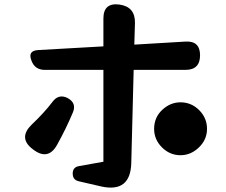

<svg xmlns="http://www.w3.org/2000/svg" viewBox="-20 -824 1040 882"><path d="M343 9Q314 3 314 -27Q314 -56 343 -61L455 -81V-503H186Q139 -503 124 -547Q107 -591 155 -594L455 -611V-739Q455 -813 529 -803Q601 -793 600 -719L597 -619L832 -633Q899 -637 899 -570Q899 -503 832 -503H594L583 -74Q579 61 447 33ZM809 -111Q760 -111 724 -147Q688 -183 688 -232Q688 -285 726 -320Q763 -354 809 -354Q859 -354 895 -318Q931 -282 931 -232Q931 -183 894 -147Q857 -111 809 -111ZM130 -139Q63 -190 125 -251Q184 -307 221 -356Q249 -394 290 -374Q333 -351 315 -308Q300 -272 282 -235Q264 -198 243 -160Q201 -83 130 -139Z"/></svg>

Font: MaokenZhuyuanTi
Style: Regular
Weight: 400
Designer: Fontworks Inc & LongZhuTi team: ZERO子、时光羊、荆南、频凡、刘鹏、Little White Dog、帆影Magmeta、奈白不弍、白日月球、ChaoTawei、雨三（排名不分先后）
Version: Version 1.000; 20230222